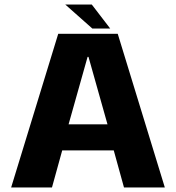

<svg xmlns="http://www.w3.org/2000/svg" viewBox="-20 -824 773 844"><path d="M29 0H208.5L253.5 -163H480L525 0H704.5L497.5 -675.5H236ZM281.5 -277.5 365 -574H369L452.5 -277.5ZM386 -698.5H464.5L383.5 -804H267Z"/></svg>

Font: Anybody
Style: Bold
Weight: 700
Designer: Tyler Finck
Foundry: Etcetera Type Company
Version: Version 1.110